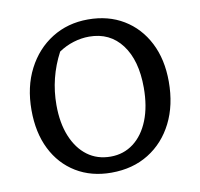

<svg xmlns="http://www.w3.org/2000/svg" viewBox="-76 -740 865 830"><g transform="rotate(-10 356.5 -325.0)"><path d="M348 10Q260 10 193.5 -30.5Q127 -71 90.5 -144Q54 -217 54 -316Q54 -418 94 -495.5Q134 -573 203.5 -616.5Q273 -660 362 -660Q451 -660 518 -619.5Q585 -579 622.5 -506Q660 -433 660 -335Q660 -232 621 -154.5Q582 -77 512 -33.5Q442 10 348 10ZM357 -59Q414 -59 457.5 -92Q501 -125 525 -185.5Q549 -246 549 -328Q549 -448 497 -517Q445 -586 354 -586Q320 -586 285.5 -575.5Q251 -565 220 -544Q164 -438 164 -319Q164 -240 188 -181.5Q212 -123 255 -91Q298 -59 357 -59Z"/></g></svg>

Font: Piazzolla Medium
Style: Regular
Weight: 500
Designer: Juan Pablo del Peral
Foundry: Huerta Tipografica
Version: Version 1.330